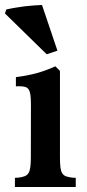

<svg xmlns="http://www.w3.org/2000/svg" viewBox="-39 -752 348 772"><path d="M-13.7 -713.9Q2.9 -717.8 22 -720.9Q41 -724.1 60.3 -726.6Q79.6 -729 97.7 -730.2Q115.7 -731.4 129.9 -731.9L191.9 -548.3L148.9 -533.7L-19 -697.8ZM202.1 -119.6Q202.1 -94.7 203.9 -79.6Q205.6 -64.5 210.9 -55.7Q216.3 -46.9 226.3 -43.2Q236.3 -39.6 252.4 -37.6L265.6 -37.1V0H21V-37.1L33.7 -37.6Q50.3 -39.6 60.3 -43.5Q70.3 -47.4 75.7 -56.4Q81.1 -65.4 83 -80.3Q85 -95.2 85 -119.1L85.4 -329.1Q85.4 -354 83.5 -369.1Q81.5 -384.3 76.2 -392.3Q70.8 -400.4 61.3 -402.8Q51.8 -405.3 36.1 -405.3L24.9 -404.8V-441.9Q68.8 -447.3 106.4 -457.3Q144 -467.3 183.6 -485.4L191.4 -477.5Q194.8 -474.6 198 -471.4Q201.2 -468.3 202.1 -465.8Z"/></svg>

Font: Varendra
Style: Regular
Weight: 700
Designer: Jacob Thomas
Foundry: Bangla Type Foundry
Version: Version 1.008